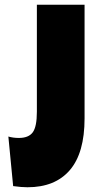

<svg xmlns="http://www.w3.org/2000/svg" viewBox="-20 -770 425 806"><path d="M335 -750V-272.9Q335 -127.9 273.2 -55.9Q211.4 16.1 95.2 16.1Q70.3 16.1 35.2 11.2L15.1 -196.8Q35.6 -190.9 59.1 -190.9Q100.1 -190.9 117.4 -214.4Q134.8 -237.8 134.8 -300.8V-750Z"/></svg>

Font: Mayenne Sans Regular
Style: Regular
Weight: 600
Width: 6
Designer: Jérémy Landes — Studio Triple
Foundry: Jérémy Landes — Studio Triple
Version: Version 1.001;hotconv 1.0.109;makeotfexe 2.5.65596